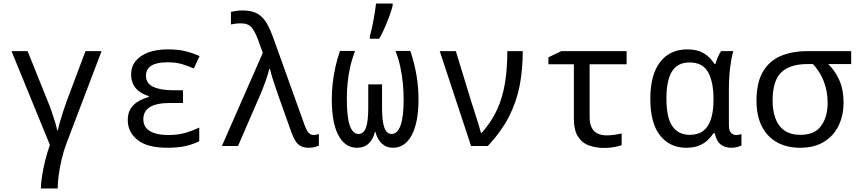

<svg xmlns="http://www.w3.org/2000/svg" viewBox="-20 -825 4840 1085"><path d="M211 240Q211 212 217.5 170Q224 128 235.5 81.5Q247 35 262 -6L45 -536H136L249 -255Q260 -229 271 -197Q282 -165 291 -136Q300 -107 303 -89H307Q310 -105 318.5 -135Q327 -165 337.5 -197Q348 -229 356 -251L463 -536H554L355 -13Q340 27 329 73Q318 119 312 162.5Q306 206 306 240Z M927 10Q812 10 757 -34.5Q702 -79 702 -146Q702 -186 718.5 -211.5Q735 -237 762 -252.5Q789 -268 821 -277V-282Q791 -291 768.5 -307Q746 -323 733.5 -347.5Q721 -372 721 -404Q721 -449 747.5 -481Q774 -513 820.5 -529.5Q867 -546 927 -546Q985 -546 1026.5 -536Q1068 -526 1108 -508L1075 -438Q1042 -453 1007.5 -463Q973 -473 926 -473Q866 -473 835.5 -454Q805 -435 805 -397Q805 -353 846.5 -334Q888 -315 958 -315H1014V-243H941Q865 -243 827.5 -220Q790 -197 790 -151Q790 -118 809 -98.5Q828 -79 860 -70.5Q892 -62 932 -62Q988 -62 1030.5 -75Q1073 -88 1106 -104V-27Q1075 -11 1032 -0.5Q989 10 927 10Z M1725 10Q1701 10 1683 2Q1665 -6 1652.5 -24Q1640 -42 1629 -71L1556 -276Q1548 -300 1537.5 -329.5Q1527 -359 1518.5 -387.5Q1510 -416 1506 -435H1502Q1493 -400 1478.5 -360Q1464 -320 1447 -281L1325 0H1234L1465 -526L1438 -601Q1422 -644 1403 -668.5Q1384 -693 1341 -693Q1323 -693 1309.5 -691Q1296 -689 1285 -687V-758Q1299 -761 1316 -763.5Q1333 -766 1351 -766Q1403 -766 1434.5 -748Q1466 -730 1487.5 -693Q1509 -656 1529 -598L1702 -116Q1709 -98 1716 -86Q1723 -74 1732 -68Q1741 -62 1752 -62Q1760 -62 1768.5 -64Q1777 -66 1782 -67V-2Q1775 1 1766 4Q1757 7 1747 8.5Q1737 10 1725 10Z M1997 10Q1930 10 1892.5 -60Q1855 -130 1855 -263Q1855 -310 1860 -354.5Q1865 -399 1875 -444.5Q1885 -490 1901 -537H1986Q1968 -488 1958 -442.5Q1948 -397 1944 -353.5Q1940 -310 1940 -266Q1940 -161 1957 -114.5Q1974 -68 2006 -68Q2035 -68 2048 -103.5Q2061 -139 2061 -215V-348H2139V-215Q2139 -140 2152 -104Q2165 -68 2193 -68Q2226 -68 2243.5 -116Q2261 -164 2261 -262Q2261 -308 2256.5 -355Q2252 -402 2242 -448Q2232 -494 2215 -537H2299Q2322 -468 2333.5 -400.5Q2345 -333 2345 -264Q2345 -197 2335 -146Q2325 -95 2306 -60Q2287 -25 2260.5 -7.5Q2234 10 2201 10Q2163 10 2137.5 -14Q2112 -38 2101 -81H2099Q2089 -38 2063.5 -14Q2038 10 1997 10ZM2070 -620Q2075 -638 2080.5 -661.5Q2086 -685 2090.5 -710.5Q2095 -736 2099 -760.5Q2103 -785 2105 -805H2199V-794Q2194 -772 2182 -738.5Q2170 -705 2154.5 -669.5Q2139 -634 2123 -606H2070Z M2642 0 2465 -536H2556L2644 -248Q2652 -224 2662.5 -190.5Q2673 -157 2683 -125.5Q2693 -94 2698 -74H2702Q2758 -137 2789.5 -206.5Q2821 -276 2834 -357.5Q2847 -439 2847 -536H2934Q2934 -431 2916.5 -340.5Q2899 -250 2856.5 -166.5Q2814 -83 2737 0Z M3395 11Q3349 11 3310 -2.5Q3271 -16 3247 -52Q3223 -88 3223 -155V-462H3079V-501L3152 -536H3521V-462H3312V-164Q3312 -126 3324 -103Q3336 -80 3358 -70Q3380 -60 3408 -60Q3430 -60 3453.5 -63.5Q3477 -67 3493 -71V-5Q3479 1 3451.5 6Q3424 11 3395 11Z M3858 10Q3765 10 3710 -59.5Q3655 -129 3655 -267Q3655 -402 3710 -474Q3765 -546 3865 -546Q3918 -546 3954.5 -525.5Q3991 -505 4017 -464H4023Q4028 -481 4036 -501Q4044 -521 4055 -536H4124Q4117 -514 4111 -478Q4105 -442 4102 -402Q4099 -362 4099 -326V-118Q4099 -87 4111 -74.5Q4123 -62 4140 -62Q4148 -62 4157 -64Q4166 -66 4170 -67V-3Q4163 1 4147 5.5Q4131 10 4111 10Q4080 10 4055 -7Q4030 -24 4019 -72H4012Q3999 -52 3979 -33Q3959 -14 3929.5 -2Q3900 10 3858 10ZM3878 -63Q3924 -63 3953.5 -85Q3983 -107 3997.5 -151.5Q4012 -196 4012 -261V-267Q4012 -362 3981.5 -417Q3951 -472 3877 -472Q3808 -472 3777 -421Q3746 -370 3746 -269Q3746 -159 3780 -111Q3814 -63 3878 -63Z M4501 10Q4427 10 4371.5 -20.5Q4316 -51 4285.5 -110.5Q4255 -170 4255 -256Q4255 -357 4290.5 -418.5Q4326 -480 4390.5 -508Q4455 -536 4543 -536H4790V-463H4660Q4699 -426 4723 -372Q4747 -318 4747 -246Q4747 -174 4719.5 -116Q4692 -58 4637 -24Q4582 10 4501 10ZM4503 -63Q4584 -63 4620.5 -114Q4657 -165 4657 -244Q4657 -309 4635.5 -364.5Q4614 -420 4574 -463H4543Q4444 -463 4395 -416Q4346 -369 4346 -256Q4346 -200 4362 -156Q4378 -112 4413 -87.5Q4448 -63 4503 -63Z"/></svg>

Font: Noto Sans Mono
Style: Regular
Weight: 400
Designer: Monotype Design Team
Foundry: Monotype Imaging Inc.
Version: Version 2.014